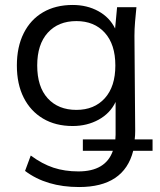

<svg xmlns="http://www.w3.org/2000/svg" viewBox="-20 -531 644 774"><path d="M299 223Q167 223 81 158L104 96Q150 130 195.5 145Q241 160 296 160Q406 160 435 77H314V31H445Q446 20 446 12V-120Q424 -74 377.5 -48.5Q331 -23 273 -23Q204 -23 153.5 -53Q103 -83 75.5 -137.5Q48 -192 48 -267Q48 -342 75.5 -397Q103 -452 153.5 -481.5Q204 -511 273 -511Q331 -511 376.5 -486Q422 -461 444 -416L452 -502H530Q527 -473 524.5 -443.5Q522 -414 522 -386L525 -3Q525 6 524.5 14.5Q524 23 523 31H595V77H517Q480 223 299 223ZM288 -88Q360 -88 402.5 -135Q445 -182 445 -267Q445 -352 402.5 -399Q360 -446 288 -446Q215 -446 172.5 -399Q130 -352 130 -267Q130 -181 172.5 -134.5Q215 -88 288 -88Z"/></svg>

Font: Winston
Style: Regular
Weight: 400
Designer: Original fonts by Vernon Adams / Changes by Cristiano Sobral
Foundry: Original fonts by Vernon Adams / Changes by Cristiano Sobral
Version: Version 2.503;July 17, 2020;FontCreator 13.0.0.2655 64-bit